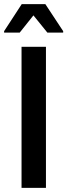

<svg xmlns="http://www.w3.org/2000/svg" viewBox="-30 -916 328 936"><path d="M75 0V-688H194V0ZM-10 -757V-764L76 -896H191L278 -764V-757H201L133 -841L66 -757Z"/></svg>

Font: Saira Semi Condensed Medium
Style: Regular
Weight: 500
Width: 4
Designer: Hector Gatti with collaboration of the Omnibus-Type team
Foundry: Omnibus-Type
Version: Version 1.001; ttfautohint (v1.8)